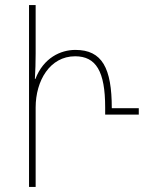

<svg xmlns="http://www.w3.org/2000/svg" viewBox="-20 -734 585 754"><path d="M94 0H120V-312C120 -417 176 -513 275 -513C357 -513 393 -454 393 -312V-284H525V-309H419C419 -467 381 -538 276 -538C218 -538 151 -507 119 -424H117C119 -458 120 -489 120 -524V-714H94Z"/></svg>

Font: Noto Sans Georgian SemiCondensed Thin
Style: Regular
Weight: 100
Width: 4
Designer: Monotype Design Team, Akaki Razmadze
Foundry: Google LLC
Version: Version 2.005